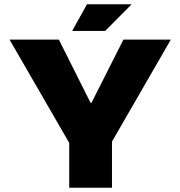

<svg xmlns="http://www.w3.org/2000/svg" viewBox="-20 -887 852 907"><path d="M307 0V-212L25 -700H258L408 -401H412L563 -700H787L509 -218V0ZM321 -741 391 -867H602L477 -741Z"/></svg>

Font: REM Medium ExtraBold
Style: Regular
Weight: 800
Version: Version 1.005;gftools[0.9.28]